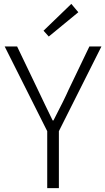

<svg xmlns="http://www.w3.org/2000/svg" viewBox="-20 -968 542 988"><path d="M223 0V-293L4 -729H68L175 -506Q186 -483 211 -430.5Q236 -378 251 -348H255Q313 -460 333 -506L440 -729H502L283 -293V0ZM231 -780 204 -810 347 -948 383 -905Z"/></svg>

Font: NotoSansHansLight
Style: Regular
Weight: 300
Designer: Ryoko NISHIZUKA  (kana & ideographs); Paul D. Hunt (Latin, Greek & Cyrillic); Wenlong ZHANG  (bopomofo); Sandoll Communi
Foundry: Adobe Systems Incorporated
Version: Version 1.00;December 8, 2021;FontCreator 13.0.0.2675 64-bit